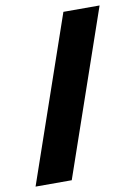

<svg xmlns="http://www.w3.org/2000/svg" viewBox="-83 -773 581 831"><g transform="rotate(-10 207.5 -357.0)"><path d="M414 -719 164 5H5L255 -719Z"/></g></svg>

Font: Noto Sans Disp ExtBd
Style: Regular
Weight: 800
Designer: Monotype Design Team
Foundry: Monotype Imaging Inc.
Version: Version 2.000;GOOG;noto-source:20170915:90ef993387c0; ttfaut